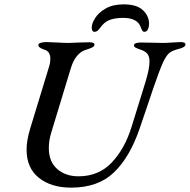

<svg xmlns="http://www.w3.org/2000/svg" viewBox="-20 -847 871 881"><path d="M102 -160Q102 -201 117 -252L206 -544Q211 -559 211 -577Q211 -611 184 -619Q156 -628 156 -640Q156 -647 167 -650.5Q178 -654 192 -654Q207 -654 241 -652Q275 -650 294 -650Q311 -650 347 -652L390 -653Q416 -653 413 -640Q412 -634 404.5 -630Q397 -626 386 -622.5Q375 -619 370 -617Q351 -611 333.5 -590.5Q316 -570 305 -534L215 -238Q204 -202 204 -168Q204 -105 242.5 -71.5Q281 -38 340 -38Q433 -38 493 -101.5Q553 -165 584 -266L625 -398L646 -466Q666 -530 666 -564Q666 -589 655.5 -601Q645 -613 623 -620Q608 -625 601 -629Q594 -633 595 -640Q595 -646 604 -649Q613 -652 626 -652L681 -651Q698 -650 728 -650Q745 -650 771 -652Q797 -654 808 -654Q831 -654 831 -643Q831 -629 794 -621Q773 -615 761 -607Q749 -599 737 -578Q725 -557 709 -514Q687 -455 652 -349L620 -255Q575 -125 502.5 -55.5Q430 14 306 14Q215 14 158.5 -31Q102 -76 102 -160ZM664 -740Q664 -723 658.5 -712Q653 -701 642 -701Q637 -701 634 -705Q631 -709 629 -714Q627 -719 626 -722Q611 -765 545 -765Q510 -765 484.5 -756Q459 -747 440 -720Q432 -709 426.5 -705Q421 -701 413 -701Q401 -701 401 -722Q401 -739 416.5 -764Q432 -789 465 -808Q498 -827 547 -827Q607 -827 635 -801Q663 -775 664 -740Z"/></svg>

Font: EB Garamond Medium
Style: Italic
Weight: 500
Italic angle: -17.2°
Designer: Georg Duffner and Octavio Pardo
Foundry: Georg Duffner
Version: Version 1.000